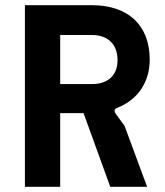

<svg xmlns="http://www.w3.org/2000/svg" viewBox="-20 -720 635 740"><path d="M76 0H212V-284H302L405 0H547L460 -235L425 -283C419 -293 421 -300 431 -304C508 -334 557 -400 557 -490C557 -624 473 -700 334 -700H76ZM335 -396H212V-585H335C395 -585 433 -550 433 -488C433 -429 395 -396 335 -396Z"/></svg>

Font: Finlandica SemiBold
Style: Regular
Weight: 600
Designer: Niklas Ekholm, Juho Hiilivirta, Jaakko Suomalainen
Foundry: Helsinki Type Studio
Version: Version 2.000;Glyphs 3.2 (3202)